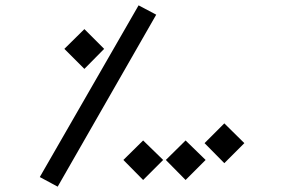

<svg xmlns="http://www.w3.org/2000/svg" viewBox="-20 -691 1085 719"><path d="M129 -28 499 -671 565 -636 196 8ZM221 -508 296 -582 370 -508 296 -433ZM746 -155 820 -229 895 -155 820 -80ZM442 -92 516 -165 591 -92 516 -17ZM601 -92 675 -165 750 -92 675 -17Z"/></svg>

Font: FiraGO Book
Style: Italic
Weight: 350
Italic angle: -8°
Designer: bBox Type GmbH
Foundry: bBox Type GmbH
Version: Version 1.001